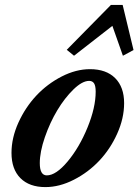

<svg xmlns="http://www.w3.org/2000/svg" viewBox="-20 -744 559 775"><path d="M278.8 -519 249.5 -543 427.7 -724.1H475.1L519 -542L476.1 -519L433.6 -639.6ZM163.1 11.2Q98.6 11.2 62.5 -24.9Q26.4 -61 26.4 -127Q26.4 -187.5 54.4 -249.3Q82.5 -311 126.7 -358.2Q170.9 -405.3 228.8 -435.1Q286.6 -464.8 343.3 -464.8Q408.7 -464.8 444.8 -428.7Q481 -392.6 481 -327.6Q481 -266.6 453.1 -204.6Q425.3 -142.6 380.9 -95.5Q336.4 -48.3 278.3 -18.6Q220.2 11.2 163.1 11.2ZM168.9 -36.1Q206.1 -36.1 253.2 -92.5Q300.3 -148.9 333.3 -229.5Q366.2 -310.1 366.2 -374Q366.2 -397 359.9 -407.2Q353.5 -417.5 339.8 -417.5Q312 -417.5 276.6 -383.1Q241.2 -348.6 211.4 -299.1Q181.6 -249.5 161.1 -190.2Q140.6 -130.9 140.6 -85.4Q140.6 -36.1 168.9 -36.1Z"/></svg>

Font: Elstob 6pt
Style: Italic
Weight: 700
Italic angle: -20°
Designer: Peter S. Baker
Version: Version 1.015